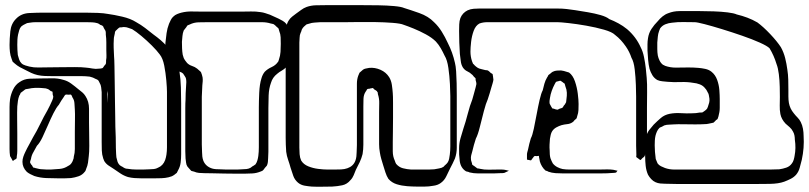

<svg xmlns="http://www.w3.org/2000/svg" viewBox="-20 -657 3135 744"><path d="M682 -216Q682 -205 682 -183.5Q682 -162 682 -137.5Q682 -113 682 -91.5Q682 -70 682 -59Q682 -43 680 -27Q678 -11 670 3Q668 8 665 13Q664 14 661 16Q658 18 656 20Q654 21 651.5 23Q649 25 646 26Q643 27 639.5 28Q636 29 633 30Q620 33 606.5 33.5Q593 34 580 34H527Q514 34 501 33Q488 32 476 29Q460 24 446.5 15Q433 6 420 -3Q410 -9 400 -16Q390 -23 384 -33Q383 -35 382 -38Q381 -41 380 -43Q375 -58 374.5 -74Q374 -90 374 -106V-300Q373 -309 372 -318.5Q371 -328 366 -336Q365 -338 363 -342Q361 -346 359 -347Q357 -349 351 -351Q341 -357 328 -360Q312 -362 295.5 -362Q279 -362 262 -362H182Q169 -362 154.5 -362.5Q140 -363 126 -366Q113 -369 101 -374.5Q89 -380 78 -386Q67 -391 56.5 -397Q46 -403 37 -411L29 -418Q28 -420 27 -423.5Q26 -427 25 -429Q20 -442 18.5 -455.5Q17 -469 17 -483Q17 -506 20 -535.5Q23 -565 42 -584Q62 -605 93.5 -606.5Q125 -608 147 -608H272Q287 -608 311 -608Q335 -608 359 -607Q383 -606 398 -603Q421 -600 453.5 -592.5Q486 -585 508 -571Q526 -561 542.5 -548.5Q559 -536 575 -523Q589 -513 602.5 -501.5Q616 -490 628 -476Q650 -449 662 -418Q671 -407 675.5 -379Q680 -351 681 -318Q682 -285 682 -256.5Q682 -228 682 -216ZM391 -423Q393 -433 392.5 -442.5Q392 -452 392 -462Q392 -477 392 -492.5Q392 -508 390 -523Q390 -526 390 -530Q390 -534 389 -537L382 -549Q381 -551 380.5 -553Q380 -555 378 -556Q377 -558 373.5 -559Q370 -560 368 -561Q366 -563 363.5 -564.5Q361 -566 358 -567Q348 -570 337 -570.5Q326 -571 316 -571Q305 -571 280.5 -571Q256 -571 227 -571Q198 -571 173.5 -571Q149 -571 138 -571Q128 -571 117 -571Q106 -571 95 -569Q92 -568 88.5 -568Q85 -568 82 -566Q80 -565 77 -563.5Q74 -562 72 -561Q71 -560 68 -558.5Q65 -557 63 -555Q57 -549 54.5 -540Q52 -531 50 -523Q48 -513 47.5 -503.5Q47 -494 47 -483Q47 -473 47.5 -463.5Q48 -454 49 -444Q51 -436 54 -427Q57 -418 63 -412Q69 -406 78 -403.5Q87 -401 94 -399Q111 -395 129 -395.5Q147 -396 166 -396Q181 -396 210.5 -396.5Q240 -397 269 -397Q298 -397 313 -395Q325 -394 338 -391.5Q351 -389 364 -391Q366 -391 370.5 -391.5Q375 -392 377 -393Q379 -394 381 -397.5Q383 -401 384 -402Q386 -404 387.5 -406Q389 -408 390 -409Q391 -412 391 -416Q391 -420 391 -423ZM625 -58Q627 -72 627 -86Q627 -100 627 -114V-301Q627 -316 624.5 -345Q622 -374 616.5 -402.5Q611 -431 599 -446Q588 -461 568.5 -480.5Q549 -500 528 -517.5Q507 -535 492 -544Q485 -546 477.5 -549Q470 -552 463 -552Q459 -553 451 -551Q450 -551 447 -551Q444 -551 442 -550Q440 -549 437 -546Q434 -543 432 -541Q431 -540 429.5 -539Q428 -538 427 -536Q426 -535 425.5 -532.5Q425 -530 425 -528Q424 -522 422.5 -516.5Q421 -511 421 -504Q420 -488 420.5 -472Q421 -456 422 -438Q423 -429 423.5 -401.5Q424 -374 424.5 -338Q425 -302 425.5 -266Q426 -230 426.5 -202.5Q427 -175 427 -166Q428 -146 428.5 -125Q429 -104 429 -84Q430 -73 430 -60Q430 -47 434 -36Q436 -25 444 -17Q446 -15 449 -13.5Q452 -12 454 -11Q456 -10 458.5 -8Q461 -6 464 -5Q466 -4 469 -3.5Q472 -3 474 -3Q492 0 509 0Q522 0 534.5 0Q547 0 560 -1Q568 -1 576.5 -2Q585 -3 592 -7Q612 -15 620 -37Q622 -42 623 -47.5Q624 -53 625 -58ZM325 -182Q325 -167 325.5 -142Q326 -117 326 -92Q326 -67 324 -52Q323 -39 321 -26.5Q319 -14 314 -3Q313 0 312 3Q311 6 309 8Q299 21 284.5 26Q270 31 255 33Q243 34 230.5 34Q218 34 205 34Q183 34 159 33Q135 32 113 25Q106 22 98 18Q90 14 84 9Q67 -8 67 -30Q67 -40 70.5 -50Q74 -60 78 -68Q85 -83 93 -97Q101 -111 108 -125Q122 -148 136 -177Q150 -206 163 -228Q168 -238 173 -247.5Q178 -257 182 -267Q183 -270 184.5 -273.5Q186 -277 186 -280Q187 -282 186 -284.5Q185 -287 185 -288Q184 -290 184 -295Q184 -300 183 -302Q182 -303 180.5 -303Q179 -303 177 -304Q174 -306 170.5 -309Q167 -312 162 -313Q158 -315 152 -315Q146 -315 141 -316Q129 -317 116 -316.5Q103 -316 90 -313Q87 -312 83.5 -312Q80 -312 77 -310L68 -303Q67 -302 64.5 -300.5Q62 -299 60 -297Q59 -295 58 -292Q57 -289 55 -287Q51 -277 49.5 -266.5Q48 -256 47 -245Q46 -223 46.5 -192.5Q47 -162 47 -139V-72Q47 -67 46.5 -61.5Q46 -56 45 -51Q45 -50 45 -47.5Q45 -45 44 -43Q43 -41 38.5 -39Q34 -37 32 -35Q32 -33 30 -33Q29 -34 28.5 -35.5Q28 -37 27 -38Q26 -41 23.5 -44.5Q21 -48 19 -52Q18 -58 17.5 -65.5Q17 -73 17 -79V-212Q17 -227 17 -242.5Q17 -258 19 -273Q22 -292 31 -310.5Q40 -329 56 -339Q73 -351 95 -352Q117 -353 137 -353Q158 -353 181 -353.5Q204 -354 224 -348Q241 -344 256 -333Q271 -322 284 -311Q292 -305 299 -299Q306 -293 311 -285Q325 -264 325 -235.5Q325 -207 325 -182ZM397 -258V-296Q397 -298 396.5 -301Q396 -304 396 -306Q396 -307 396.5 -308Q397 -309 396 -307V-304Q396 -301 395.5 -298Q395 -295 395 -292Q396 -283 396 -274.5Q396 -266 397 -258ZM266 -50Q270 -64 270 -79.5Q270 -95 270 -109Q270 -124 270 -147Q270 -170 270.5 -193.5Q271 -217 270 -232Q269 -243 268.5 -256Q268 -269 261 -279Q260 -281 258.5 -285Q257 -289 255 -290Q254 -291 251 -290.5Q248 -290 246 -290Q244 -290 240 -290.5Q236 -291 234 -290Q232 -289 230 -286Q228 -283 227 -281Q222 -274 217.5 -267Q213 -260 208 -251Q198 -240 187 -218Q176 -196 165.5 -171.5Q155 -147 144.5 -125Q134 -103 123 -92Q117 -80 109.5 -67.5Q102 -55 100 -41Q99 -38 97.5 -33.5Q96 -29 97 -26L102 -18Q104 -17 105.5 -13.5Q107 -10 109 -8Q110 -7 112.5 -7Q115 -7 116 -6Q124 -4 131 -2.5Q138 -1 145 -1Q153 0 161 0Q169 0 177 0Q194 -1 211.5 -2.5Q229 -4 244 -14Q246 -15 248.5 -16.5Q251 -18 253 -20Q256 -23 259 -28Q262 -33 263 -37Q266 -43 266 -50Z M1105 -456Q1104 -441 1102 -425Q1100 -409 1089 -397Q1082 -389 1072 -383.5Q1062 -378 1054 -371Q1036 -357 1030 -336Q1022 -314 1021 -287.5Q1020 -261 1020 -238V-94Q1020 -81 1020 -69Q1020 -57 1019 -44Q1019 -37 1018 -29Q1017 -21 1014 -15Q1012 -12 1006 -6Q1005 -4 1003 -1.5Q1001 1 999 3Q997 5 994 6Q991 7 989 8Q974 14 958.5 15Q943 16 928 16Q917 16 895.5 16Q874 16 849.5 15.5Q825 15 803.5 14.5Q782 14 771 14Q761 14 751 13Q741 12 732 8Q729 7 726 6.5Q723 6 721 5Q719 3 716.5 0Q714 -3 712 -5Q711 -7 709 -8.5Q707 -10 706 -12Q702 -18 701 -27Q700 -36 699 -43Q698 -57 698 -71.5Q698 -86 698 -99Q698 -110 698 -133.5Q698 -157 698 -184.5Q698 -212 698 -235.5Q698 -259 699 -270Q699 -283 699.5 -296Q700 -309 701 -322Q702 -330 702 -339Q702 -348 700 -355L696 -362Q694 -364 692 -368Q690 -372 688 -373Q685 -376 679 -378Q672 -382 663.5 -384.5Q655 -387 649 -391Q640 -397 632 -407Q629 -414 627 -420Q620 -436 620.5 -455Q621 -474 621 -491Q623 -510 625.5 -528.5Q628 -547 635 -565Q638 -572 642 -580Q646 -588 652 -593Q658 -599 666.5 -602.5Q675 -606 683 -608Q703 -613 723.5 -612.5Q744 -612 764 -612H915Q934 -612 952.5 -612.5Q971 -613 990 -610Q999 -609 1008 -606Q1017 -603 1026 -600L1059 -585Q1067 -581 1075 -576.5Q1083 -572 1089 -565Q1094 -558 1097 -549.5Q1100 -541 1101 -533Q1105 -515 1105 -495.5Q1105 -476 1105 -456ZM1068 -487Q1068 -500 1067.5 -512.5Q1067 -525 1062 -537Q1061 -539 1060.5 -542.5Q1060 -546 1058 -548L1050 -555Q1048 -557 1046 -559Q1044 -561 1042 -562Q1040 -564 1036 -564.5Q1032 -565 1029 -566Q1013 -571 995 -571Q977 -571 960 -571H784Q767 -571 749 -570.5Q731 -570 715 -562Q713 -561 710 -560Q707 -559 705 -557Q704 -555 702.5 -552.5Q701 -550 699 -548L692 -539Q688 -529 687 -517.5Q686 -506 685 -495Q685 -483 685.5 -470Q686 -457 688 -445Q689 -442 690 -438.5Q691 -435 692 -432Q693 -429 695 -426.5Q697 -424 698 -422Q700 -420 701.5 -417.5Q703 -415 705 -413Q713 -405 724 -401.5Q735 -398 744 -391Q747 -389 753 -383Q754 -382 756 -380.5Q758 -379 759 -377Q761 -373 762.5 -367Q764 -361 765 -357Q766 -350 765.5 -342Q765 -334 764 -326Q763 -315 763 -304Q763 -293 762 -282V-128Q762 -112 762 -97Q762 -82 763 -67Q763 -59 764 -50.5Q765 -42 768 -34Q777 -12 802 -4Q809 -2 816.5 -1.5Q824 -1 831 -1Q844 0 856.5 0Q869 0 881 0Q891 0 900 0Q909 0 919 -1Q927 -1 935.5 -2Q944 -3 951 -7Q954 -9 957 -11.5Q960 -14 963 -15Q965 -17 967 -18Q969 -19 970 -20Q975 -27 977.5 -36Q980 -45 981 -53Q983 -69 983 -86Q983 -103 983 -119V-241Q983 -264 984.5 -297.5Q986 -331 993 -353Q997 -368 1006 -379Q1017 -390 1032.5 -397Q1048 -404 1057 -417Q1059 -419 1059.5 -422Q1060 -425 1061 -427Q1066 -441 1067 -456Q1068 -471 1068 -487Z M1750 -254V-126Q1750 -106 1750 -84.5Q1750 -63 1743 -43Q1739 -33 1734 -23.5Q1729 -14 1724 -4Q1717 10 1709.5 26Q1702 42 1688 52Q1676 61 1658 63Q1642 66 1626 66Q1610 66 1594 66Q1579 66 1558 64.5Q1537 63 1517.5 57Q1498 51 1485 36Q1478 25 1473.5 11Q1469 -3 1465 -16Q1461 -29 1457.5 -41Q1454 -53 1452 -66Q1449 -82 1449 -98Q1449 -114 1449 -130V-223Q1449 -240 1449.5 -257Q1450 -274 1445 -290Q1444 -292 1444 -296Q1444 -300 1442 -301Q1441 -304 1437 -306.5Q1433 -309 1431 -310L1425 -316Q1423 -316 1419.5 -315Q1416 -314 1414 -314Q1413 -313 1409.5 -313Q1406 -313 1404 -312Q1402 -311 1400.5 -307.5Q1399 -304 1397 -302Q1389 -290 1388.5 -274Q1388 -258 1388 -244V-133Q1388 -115 1388 -96.5Q1388 -78 1385 -60Q1381 -44 1374 -29Q1367 -14 1359 1Q1355 11 1350.5 22Q1346 33 1338 41Q1325 57 1306 61Q1287 65 1267 66Q1248 66 1228 66.5Q1208 67 1188 66Q1175 65 1160.5 62.5Q1146 60 1135 51Q1122 40 1116.5 24.5Q1111 9 1106 -7Q1102 -22 1096.5 -37.5Q1091 -53 1089 -69Q1088 -83 1087.5 -96.5Q1087 -110 1087 -123V-522Q1088 -536 1089.5 -551Q1091 -566 1099 -578Q1104 -586 1112 -592.5Q1120 -599 1127 -604Q1137 -611 1147 -618.5Q1157 -626 1168 -630Q1185 -636 1204 -636.5Q1223 -637 1241 -637H1347Q1358 -637 1386 -637Q1414 -637 1446.5 -636.5Q1479 -636 1507 -633.5Q1535 -631 1546 -626Q1569 -619 1604.5 -606.5Q1640 -594 1662 -571Q1679 -555 1692 -534Q1705 -513 1715 -491Q1734 -454 1743 -413Q1746 -402 1747.5 -380.5Q1749 -359 1749.5 -334.5Q1750 -310 1750 -288Q1750 -266 1750 -254ZM1703 -441Q1696 -456 1688 -470Q1680 -484 1669 -496Q1654 -511 1630 -524Q1606 -537 1582.5 -546.5Q1559 -556 1544 -561Q1533 -566 1501 -568.5Q1469 -571 1431.5 -571.5Q1394 -572 1362 -571.5Q1330 -571 1319 -571H1221Q1210 -570 1199 -569.5Q1188 -569 1177 -565Q1175 -564 1171.5 -563.5Q1168 -563 1166 -561Q1163 -559 1158 -554Q1153 -549 1151 -545Q1149 -542 1148 -537.5Q1147 -533 1145 -530Q1141 -521 1141 -511Q1141 -501 1140 -492V-85Q1140 -73 1141 -59.5Q1142 -46 1147 -35Q1156 -20 1174.5 -12.5Q1193 -5 1213.5 -2.5Q1234 0 1249 0H1276Q1288 0 1301.5 -0.5Q1315 -1 1326 -5Q1349 -13 1357 -34Q1360 -42 1361 -51Q1362 -60 1362 -67Q1363 -81 1363 -95Q1363 -109 1363 -123V-301Q1363 -316 1363 -332.5Q1363 -349 1368 -363Q1369 -365 1370.5 -369Q1372 -373 1373 -375Q1375 -377 1377.5 -379Q1380 -381 1381 -382Q1383 -384 1385.5 -386Q1388 -388 1390 -389Q1394 -391 1400.5 -392Q1407 -393 1411 -394Q1433 -396 1454.5 -386.5Q1476 -377 1488 -358Q1496 -345 1498.5 -328Q1501 -311 1502 -296Q1503 -285 1503 -258.5Q1503 -232 1503 -201.5Q1503 -171 1502.5 -144.5Q1502 -118 1502 -107Q1502 -90 1502 -70.5Q1502 -51 1510 -34Q1512 -27 1515 -22Q1526 -9 1541.5 -5Q1557 -1 1573 0H1620Q1631 0 1642 0Q1653 0 1663 -1Q1672 -3 1682 -4.5Q1692 -6 1699 -11Q1701 -13 1703 -15.5Q1705 -18 1707 -19Q1709 -21 1711.5 -23.5Q1714 -26 1715 -28Q1719 -34 1720.5 -42.5Q1722 -51 1723 -58Q1725 -74 1725 -90Q1725 -106 1725 -122V-285Q1725 -300 1723.5 -331Q1722 -362 1717.5 -393.5Q1713 -425 1703 -441Z M2487 -239V-148Q2487 -132 2487 -115Q2487 -98 2485 -81Q2484 -76 2483 -70.5Q2482 -65 2480 -59Q2479 -58 2479 -55.5Q2479 -53 2477 -51Q2476 -49 2473.5 -47.5Q2471 -46 2469 -44Q2468 -43 2465.5 -40Q2463 -37 2461 -37Q2460 -37 2457 -40Q2455 -42 2451.5 -44Q2448 -46 2446 -48Q2445 -50 2445.5 -52.5Q2446 -55 2446 -56Q2445 -74 2445 -92Q2445 -110 2445 -128V-283Q2445 -298 2444 -328Q2443 -358 2439.5 -388Q2436 -418 2427 -433Q2419 -457 2405 -477Q2396 -490 2386 -501Q2376 -512 2363 -522Q2352 -533 2320.5 -542Q2289 -551 2252 -557.5Q2215 -564 2183.5 -567.5Q2152 -571 2141 -571H1898Q1884 -571 1868 -571Q1852 -571 1838 -566Q1823 -558 1815.5 -537.5Q1808 -517 1805.5 -494.5Q1803 -472 1803 -457Q1803 -438 1809 -420Q1810 -418 1811 -415Q1812 -412 1813 -410Q1814 -409 1816 -407.5Q1818 -406 1819 -404Q1821 -402 1824 -399.5Q1827 -397 1830 -395Q1836 -391 1844 -389.5Q1852 -388 1858 -386Q1861 -385 1865 -385Q1869 -385 1872 -383Q1874 -382 1877 -379Q1880 -376 1882 -374Q1884 -373 1886 -372Q1888 -371 1889 -369Q1890 -368 1889.5 -367Q1889 -366 1890 -364Q1890 -360 1891 -356Q1892 -352 1892 -348Q1891 -341 1888.5 -333Q1886 -325 1884 -318Q1881 -307 1877.5 -295.5Q1874 -284 1870 -272Q1863 -257 1855 -226.5Q1847 -196 1839.5 -165.5Q1832 -135 1824 -120Q1820 -108 1816.5 -95.5Q1813 -83 1810 -70Q1808 -63 1806 -55.5Q1804 -48 1805 -40Q1805 -36 1806.5 -32Q1808 -28 1809 -24Q1809 -20 1810 -19Q1813 -16 1817 -14Q1820 -12 1823 -9.5Q1826 -7 1829 -5Q1831 -4 1834 -4Q1837 -4 1839 -3Q1856 1 1874 0.5Q1892 0 1908 0Q1916 0 1924.5 0Q1933 0 1941 2Q1943 3 1945 3Q1947 3 1949 4Q1952 4 1952 5Q1952 4 1947 7Q1944 8 1940.5 10Q1937 12 1934 13Q1930 14 1926 14Q1922 14 1918 14Q1905 15 1892.5 15Q1880 15 1867 15Q1851 15 1833 15Q1815 15 1799 11Q1796 9 1792.5 8.5Q1789 8 1786 7Q1765 -6 1761.5 -33Q1758 -60 1759 -82Q1759 -102 1764.5 -121.5Q1770 -141 1776 -160Q1784 -183 1792.5 -216Q1801 -249 1810 -271Q1813 -282 1816.5 -294Q1820 -306 1823 -318L1826 -331Q1826 -336 1825 -339.5Q1824 -343 1823 -347V-353Q1822 -355 1820 -356.5Q1818 -358 1817 -359Q1815 -361 1813 -364Q1811 -367 1809 -368Q1801 -376 1791 -380.5Q1781 -385 1774 -395Q1767 -406 1765.5 -420.5Q1764 -435 1762 -448Q1759 -492 1759 -537Q1759 -549 1759.5 -562.5Q1760 -576 1764 -587Q1772 -607 1792 -617Q1803 -622 1815.5 -623Q1828 -624 1839 -624Q1850 -624 1879 -624Q1908 -624 1943 -624Q1978 -624 2007 -624Q2036 -624 2047 -624Q2062 -624 2086.5 -624Q2111 -624 2136 -624Q2161 -624 2176 -622Q2187 -621 2209.5 -617.5Q2232 -614 2258.5 -609.5Q2285 -605 2307.5 -598.5Q2330 -592 2341 -583Q2359 -576 2376.5 -566.5Q2394 -557 2410 -544Q2445 -514 2463 -473Q2471 -458 2475.5 -436Q2480 -414 2482.5 -392Q2485 -370 2486 -355Q2488 -333 2487.5 -298.5Q2487 -264 2487 -239ZM2304 15H2163Q2148 15 2133 14Q2118 13 2104 8Q2102 6 2099 5.5Q2096 5 2094 4Q2086 -3 2080.5 -12Q2075 -21 2072 -31L2069 -47Q2068 -49 2068.5 -50.5Q2069 -52 2068 -53L2059 -52Q2058 -52 2055.5 -52.5Q2053 -53 2051 -52Q2049 -51 2046 -46.5Q2043 -42 2041 -40Q2040 -39 2039.5 -37.5Q2039 -36 2037 -36Q2036 -35 2033.5 -36Q2031 -37 2030 -37Q2029 -37 2026 -37.5Q2023 -38 2022 -39Q2022 -39 2022 -44V-58Q2022 -63 2023.5 -68Q2025 -73 2026 -77Q2028 -88 2031 -99.5Q2034 -111 2037 -121Q2043 -132 2048.5 -158Q2054 -184 2059.5 -214Q2065 -244 2071 -270Q2077 -296 2083 -307Q2086 -320 2089.5 -332.5Q2093 -345 2100 -357Q2102 -359 2103 -362Q2104 -365 2105 -366Q2108 -369 2114 -373Q2116 -375 2118 -376.5Q2120 -378 2122 -379Q2130 -383 2138.5 -383.5Q2147 -384 2154 -384Q2160 -383 2165 -382Q2170 -381 2175 -379L2185 -376Q2200 -365 2208 -341.5Q2216 -318 2219 -293.5Q2222 -269 2222 -254Q2222 -242 2221.5 -230.5Q2221 -219 2217 -208Q2216 -206 2215.5 -202.5Q2215 -199 2213 -197L2206 -191Q2203 -186 2198 -183Q2189 -177 2178 -176Q2167 -175 2156 -172Q2146 -169 2136 -163.5Q2126 -158 2120 -149Q2116 -143 2114 -134.5Q2112 -126 2111 -119Q2110 -108 2109.5 -96.5Q2109 -85 2110 -74Q2110 -67 2110.5 -59Q2111 -51 2113 -44Q2117 -33 2122 -24Q2129 -15 2139.5 -9.5Q2150 -4 2160 -2Q2173 0 2186.5 0Q2200 0 2213 0H2301Q2315 0 2329.5 -0.5Q2344 -1 2357 1L2370 4Q2373 4 2373 4Q2373 5 2368 11Q2367 12 2363 12.5Q2359 13 2357 13Q2345 14 2332 14.5Q2319 15 2304 15ZM2175 -273Q2177 -286 2176.5 -298Q2176 -310 2171 -322L2168 -333Q2164 -335 2161 -338Q2159 -339 2156 -341.5Q2153 -344 2151 -344Q2150 -345 2149 -344Q2148 -343 2146 -343Q2144 -342 2140 -341.5Q2136 -341 2134 -339Q2133 -338 2132 -335.5Q2131 -333 2130 -332Q2123 -319 2118 -305Q2113 -291 2111 -277Q2110 -273 2109.5 -266.5Q2109 -260 2110 -255Q2111 -252 2113.5 -248.5Q2116 -245 2117 -242Q2118 -241 2118.5 -240Q2119 -239 2120 -237Q2122 -236 2124.5 -236Q2127 -236 2128 -235Q2131 -234 2134 -233Q2137 -232 2140 -232Q2142 -232 2143 -233Q2144 -234 2145 -234Q2148 -236 2152.5 -237Q2157 -238 2160 -240Q2162 -242 2163 -244.5Q2164 -247 2165 -248Q2167 -250 2169 -252.5Q2171 -255 2172 -258Q2174 -260 2174 -264Q2174 -268 2175 -273Z M3087 -38Q3083 -23 3079 -7.5Q3075 8 3065 20Q3056 30 3044 36Q3032 42 3019 47Q2997 55 2963 55.5Q2929 56 2906 56H2653Q2631 56 2605.5 56Q2580 56 2557 55Q2548 55 2538.5 54Q2529 53 2520 49Q2511 45 2503.5 37Q2496 29 2491 20Q2484 4 2482 -14.5Q2480 -33 2480 -50Q2479 -69 2478.5 -89.5Q2478 -110 2484 -129Q2488 -143 2496 -153.5Q2504 -164 2513 -174Q2527 -188 2541 -200Q2555 -212 2575 -216Q2596 -220 2618.5 -218.5Q2641 -217 2663 -218Q2677 -218 2692 -221Q2694 -221 2697.5 -221Q2701 -221 2703 -222Q2706 -224 2711.5 -228Q2717 -232 2719 -235Q2721 -237 2721.5 -239.5Q2722 -242 2723 -243Q2726 -251 2728 -259Q2730 -267 2729 -275Q2728 -280 2727 -287Q2726 -294 2723 -298Q2721 -302 2718.5 -306.5Q2716 -311 2713 -314Q2705 -325 2692 -330Q2679 -335 2666 -336Q2644 -340 2617 -339Q2590 -338 2567 -340Q2557 -341 2546.5 -342Q2536 -343 2527 -347Q2515 -354 2508 -365.5Q2501 -377 2497 -390Q2493 -407 2491.5 -425Q2490 -443 2489 -461Q2489 -473 2489 -485Q2489 -497 2491 -509Q2494 -529 2504.5 -545Q2515 -561 2529 -575Q2537 -585 2547.5 -593.5Q2558 -602 2570 -606Q2590 -614 2613 -614Q2636 -614 2657 -614Q2668 -614 2692.5 -614Q2717 -614 2746 -613Q2775 -612 2799.5 -609Q2824 -606 2835 -601Q2856 -596 2876 -588.5Q2896 -581 2915 -570Q2938 -553 2964.5 -525Q2991 -497 3006 -474Q3017 -454 3022.5 -432Q3028 -410 3031 -387Q3034 -368 3034.5 -348Q3035 -328 3035 -308Q3035 -296 3035 -283Q3035 -270 3037 -258Q3041 -236 3056 -218Q3063 -209 3070.5 -201.5Q3078 -194 3083 -184Q3089 -172 3091.5 -158Q3094 -144 3094 -130Q3097 -84 3087 -38ZM2521 -41Q2523 -37 2524.5 -32.5Q2526 -28 2528 -24Q2533 -17 2541 -13Q2549 -9 2557 -6Q2574 0 2593.5 0Q2613 0 2630 0H2929Q2946 0 2964 0Q2982 0 3000 -1Q3014 -3 3027 -7.5Q3040 -12 3048 -23Q3053 -29 3055.5 -37.5Q3058 -46 3059 -53Q3065 -83 3060 -116Q3060 -124 3058.5 -132Q3057 -140 3053 -147Q3048 -157 3040 -164Q3032 -171 3024 -178Q3008 -195 3004 -215Q3001 -231 3001.5 -248Q3002 -265 3002 -281Q3002 -296 3001.5 -320.5Q3001 -345 2998 -369.5Q2995 -394 2989 -409Q2979 -442 2962 -470Q2953 -479 2924 -492Q2895 -505 2856 -518.5Q2817 -532 2778 -544Q2739 -556 2710 -563.5Q2681 -571 2672 -571Q2650 -571 2628 -571.5Q2606 -572 2584 -569Q2571 -568 2558.5 -563Q2546 -558 2538 -547Q2537 -545 2536 -542Q2535 -539 2534 -537Q2530 -526 2529 -514.5Q2528 -503 2527 -492Q2527 -480 2527 -467Q2527 -454 2529 -442Q2531 -432 2536 -422Q2541 -412 2549 -406Q2551 -405 2553.5 -404Q2556 -403 2557 -402Q2577 -395 2598 -395Q2620 -395 2642 -395.5Q2664 -396 2686 -394Q2699 -393 2713 -390Q2727 -387 2737 -379Q2752 -367 2759 -347.5Q2766 -328 2767.5 -308Q2769 -288 2769 -273V-239Q2769 -230 2767.5 -222Q2766 -214 2764 -206L2761 -197Q2760 -194 2755 -192Q2753 -190 2750.5 -187Q2748 -184 2745 -182Q2744 -181 2741.5 -181Q2739 -181 2737 -180Q2731 -179 2725 -177.5Q2719 -176 2711 -176Q2696 -175 2673.5 -175Q2651 -175 2628.5 -175.5Q2606 -176 2591 -175Q2583 -174 2573 -174Q2563 -174 2554 -171Q2552 -170 2549.5 -168.5Q2547 -167 2545 -166Q2543 -165 2540 -164Q2537 -163 2535 -161Q2529 -155 2525.5 -147Q2522 -139 2520 -131Q2518 -122 2517.5 -112.5Q2517 -103 2517 -94Q2517 -81 2518 -68.5Q2519 -56 2521 -41Z"/></svg>

Font: Rubik Vinyl
Style: Regular
Weight: 400
Designer: Hubert and Fischer, NaN
Foundry: Hubert and Fischer, NaN
Version: Version 2.200